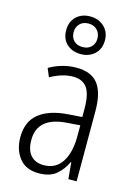

<svg xmlns="http://www.w3.org/2000/svg" viewBox="-122 -871 680 948"><g transform="rotate(15 217.5 -397.0)"><path d="M219 -542Q295 -542 329.5 -497.5Q364 -453 364 -359V0H322L314 -85H312Q293 -44 261 -17Q229 10 172 10Q106 10 72.5 -33Q39 -76 39 -139Q39 -219 90.5 -260.5Q142 -302 238 -309L309 -314V-355Q309 -431 286 -463Q263 -495 214 -495Q161 -495 99 -461L81 -504Q112 -522 147 -532Q182 -542 219 -542ZM244 -267Q95 -257 95 -140Q95 -88 119 -61.5Q143 -35 185 -35Q247 -35 278.5 -84Q310 -133 310 -216V-272ZM220 -612Q177 -612 149 -637.5Q121 -663 121 -708Q121 -752 148.5 -778Q176 -804 219 -804Q262 -804 290.5 -777.5Q319 -751 319 -708Q319 -664 291 -638Q263 -612 220 -612ZM220 -648Q248 -648 264.5 -664.5Q281 -681 281 -707Q281 -734 264 -751Q247 -768 220 -768Q192 -768 175.5 -751Q159 -734 159 -708Q159 -682 175 -665Q191 -648 220 -648Z"/></g></svg>

Font: Noto Sans Sinhala UI Condensed Light
Style: Regular
Weight: 300
Width: 3
Designer: Jelle Bosma - Monotype Design Team
Foundry: Monotype Imaging Inc.
Version: Version 2.006; ttfautohint (v1.8.4.7-5d5b)